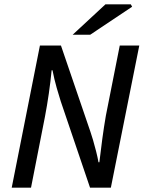

<svg xmlns="http://www.w3.org/2000/svg" viewBox="-20 -865 665 885"><path d="M34 0 164 -655H261L397 -257Q402 -243 409 -219Q416 -195 423 -167.5Q430 -140 434 -117H438Q444 -169 451.5 -224.5Q459 -280 468 -332L532 -655H622L491 0H395L260 -398Q253 -419 241.5 -459.5Q230 -500 222 -541H218Q213 -489 205 -433.5Q197 -378 187 -326L123 0ZM315 -705 466 -845H583L589 -834L396 -705Z"/></svg>

Font: Source Sans 3 ExtraLight Medium
Style: Italic
Weight: 500
Italic angle: -11°
Version: Version 3.052;hotconv 1.1.0;makeotfexe 2.6.0